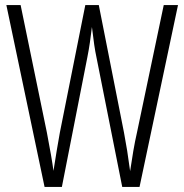

<svg xmlns="http://www.w3.org/2000/svg" viewBox="-20 -734 723 754"><path d="M679 -714 528 0H460L359 -508Q354 -531 350 -558.5Q346 -586 341 -628Q337 -595 333 -567Q329 -539 323 -509L223 0H155L5 -714H61L164 -214Q184 -110 190 -63Q196 -102 203 -144Q210 -186 215 -213L315 -714H368L467 -213Q474 -176 479.5 -141.5Q485 -107 491 -62Q497 -103 503.5 -141Q510 -179 518 -214L623 -714Z"/></svg>

Font: Noto Sans Ethiopic ExtraCondensed Light
Style: Regular
Weight: 300
Width: 2
Designer: Monotype Design Team
Foundry: Monotype Imaging Inc.
Version: Version 2.102; ttfautohint (v1.8.4.7-5d5b)